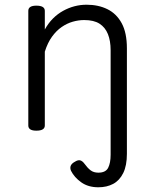

<svg xmlns="http://www.w3.org/2000/svg" viewBox="-20 -539 653 814"><path d="M518 113Q518 163 502.5 194.5Q487 226 460 240.5Q433 255 397 255Q354 255 324.5 234Q295 213 281 185Q276 173 280 163.5Q284 154 297 147Q311 138 320.5 141Q330 144 338 155Q351 173 364 183Q377 193 397 193Q428 193 438.5 172.5Q449 152 449 117V-326Q449 -366 437.5 -394.5Q426 -423 402 -438.5Q378 -454 337 -454Q313 -454 288.5 -447Q264 -440 241.5 -424.5Q219 -409 200.5 -383.5Q182 -358 170 -320V-7Q170 4 161 9.5Q152 15 134 15Q117 15 108.5 9.5Q100 4 100 -7V-493Q100 -504 108.5 -509.5Q117 -515 134 -515Q152 -515 161 -509.5Q170 -504 170 -493V-414Q185 -441 204.5 -460.5Q224 -480 247.5 -493Q271 -506 296 -512.5Q321 -519 347 -519Q397 -519 435.5 -500Q474 -481 496 -440.5Q518 -400 518 -334Z"/></svg>

Font: Playwrite BR Light
Style: Regular
Weight: 300
Version: Version 1.003